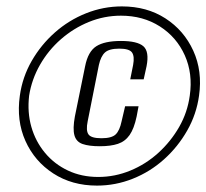

<svg xmlns="http://www.w3.org/2000/svg" viewBox="-20 -611 645 600"><path d="M283 -31Q205 -31 146.5 -69Q88 -107 59.5 -170.5Q31 -234 42 -312Q50 -370 79 -420.5Q108 -471 151.5 -509.5Q195 -548 249 -569.5Q303 -591 361 -591Q439 -591 497 -553.5Q555 -516 584 -452.5Q613 -389 602 -312Q594 -254 565 -203Q536 -152 492.5 -113Q449 -74 395 -52.5Q341 -31 283 -31ZM287 -58Q339 -58 387.5 -78Q436 -98 475 -133.5Q514 -169 540 -214.5Q566 -260 573 -312Q583 -381 557.5 -438Q532 -495 479.5 -528.5Q427 -562 358 -562Q306 -562 258 -542.5Q210 -523 170.5 -488.5Q131 -454 105 -408.5Q79 -363 71 -312Q65 -260 78 -214.5Q91 -169 120.5 -133.5Q150 -98 192.5 -78Q235 -58 287 -58ZM292 -154Q258 -154 238 -161Q218 -168 212.5 -188.5Q207 -209 214 -247L246 -404Q255 -450 281 -466.5Q307 -483 358 -483Q409 -483 428 -466.5Q447 -450 438 -404L429 -363H387L396 -408Q401 -435 392.5 -447Q384 -459 353 -459Q321 -459 308 -447Q295 -435 289 -408L254 -232Q248 -203 256.5 -191Q265 -179 297 -179Q329 -179 341.5 -191Q354 -203 360 -232L371 -279H413L407 -247Q399 -209 385 -189Q371 -169 348.5 -161.5Q326 -154 292 -154Z"/></svg>

Font: Alumni Sans
Style: Italic
Weight: 400
Italic angle: -8°
Version: Version 1.016